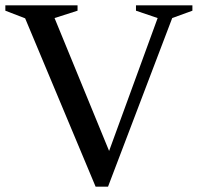

<svg xmlns="http://www.w3.org/2000/svg" viewBox="-31 -690 740 718"><path d="M63 -621.5 -11 -650V-670H259V-650L173 -622.5L377 -125.5L558.5 -622.5L477.5 -650V-670H688.5V-650L613 -622.5L373 8H326.5Z"/></svg>

Font: Newsreader Text Medium
Style: Regular
Weight: 500
Designer: Hugues Gentile
Foundry: Production Type
Version: Version 1.002